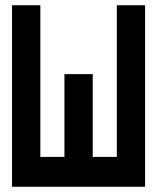

<svg xmlns="http://www.w3.org/2000/svg" viewBox="-20 -713 600 733"><path d="M26 0V-693H134V-114H226V-430H334V-114H426V-693H534V0Z"/></svg>

Font: Ubuntu Sans Mono
Style: Bold
Weight: 700
Monospace: yes
Designer: Dalton Maag Ltd
Foundry: Dalton Maag Ltd
Version: Version 1.006